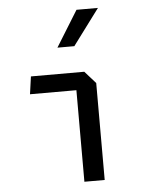

<svg xmlns="http://www.w3.org/2000/svg" viewBox="-56 -853 731 900"><g transform="rotate(-5 310.0 -403.0)"><path d="M304.5 -452 329.7 -430.8H86.2L97.8 -513.7H348.8L400 -456.2V0H304.5ZM438.7 -806.2H337.8L233.3 -637.2H312.8Z"/></g></svg>

Font: Monaspace Krypton Var ExLight
Style: Regular
Weight: 200
Designer: Riley Cran and the Lettermatic Team
Version: Version 1.200 (Monaspace Krypton Var)